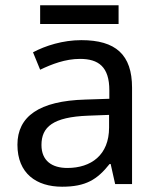

<svg xmlns="http://www.w3.org/2000/svg" viewBox="-20 -697 601 727"><path d="M429 -677H132V-606H429ZM288 -545C218 -545 152 -524 105 -499L132 -433C176 -454 227 -474 283 -474C353 -474 394 -444 394 -355V-323L303 -320C128 -315 46 -256 46 -149C46 -40 118 10 215 10C305 10 348 -17 395 -76H399L416 0H480V-365C480 -490 418 -545 288 -545ZM314 -259 393 -262V-214C393 -110 325 -61 235 -61C177 -61 137 -88 137 -148C137 -216 180 -254 314 -259Z"/></svg>

Font: Noto Sans Hebrew Droid
Style: Bold
Weight: 700
Designer: Monotype Design Team
Foundry: Monotype Imaging Inc.
Version: Version 1.100